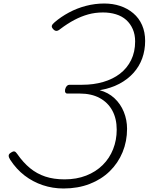

<svg xmlns="http://www.w3.org/2000/svg" viewBox="-20 -1055 847 1094"><path d="M342 19Q280 19 223.5 0Q167 -19 120 -55Q73 -91 38 -145Q29 -159 29.5 -168.5Q30 -178 42 -185Q55 -194 62.5 -192Q70 -190 78 -178Q112 -129 151 -97Q190 -65 238 -49Q286 -33 348 -33Q416 -33 471 -54.5Q526 -76 565 -114.5Q604 -153 624.5 -205Q645 -257 645 -316Q645 -379 620 -425Q595 -471 548 -496.5Q501 -522 434 -522H362Q356 -522 352.5 -528Q349 -534 351 -546Q355 -560 361.5 -566Q368 -572 376 -572H449Q513 -572 568 -588Q623 -604 663.5 -635Q704 -666 727 -712.5Q750 -759 750 -819Q750 -858 736.5 -889Q723 -920 699 -941.5Q675 -963 641 -973.5Q607 -984 567 -984Q522 -984 482.5 -973Q443 -962 404 -941.5Q365 -921 324 -890Q311 -879 301.5 -879Q292 -879 283 -889Q273 -900 275.5 -908.5Q278 -917 291 -928Q327 -959 372.5 -983.5Q418 -1008 469.5 -1021.5Q521 -1035 574 -1035Q623 -1035 665 -1021Q707 -1007 739.5 -979.5Q772 -952 789.5 -912Q807 -872 807 -822Q807 -769 790.5 -723Q774 -677 741 -640Q708 -603 660 -577.5Q612 -552 548 -541Q597 -528 632 -495.5Q667 -463 685.5 -417.5Q704 -372 704 -321Q704 -250 678.5 -188Q653 -126 605.5 -79.5Q558 -33 491 -7Q424 19 342 19Z"/></svg>

Font: Playwrite CO ExtraLight
Style: Regular
Weight: 250
Version: Version 1.002